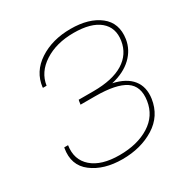

<svg xmlns="http://www.w3.org/2000/svg" viewBox="-167 -861 980 1011"><g transform="rotate(-30 323.5 -355.5)"><path d="M337.4 -376.5Q454.1 -376.5 519.5 -417.2Q585 -458 596.7 -533.2Q608.4 -608.4 556.9 -651.6Q505.4 -694.8 399.9 -694.8Q294.4 -694.8 221.9 -647.9Q149.4 -601.1 138.2 -524.9H116.7L115.7 -527.8Q126.5 -617.2 205.8 -669.2Q285.2 -721.2 396.5 -721.2Q507.8 -721.2 572 -670.9Q636.2 -620.6 622.6 -528.8Q613.3 -468.8 567.4 -425Q521.5 -381.3 444.3 -363.3Q522 -346.2 557.4 -301.5Q592.8 -256.8 583 -188.5Q568.4 -91.8 486.3 -40.8Q404.3 10.3 292 10.3Q179.7 10.3 109.1 -43.2Q38.6 -96.7 55.7 -194.3L56.6 -197.3H79.6Q66.9 -114.3 123.3 -65.2Q179.7 -16.1 289.1 -16.1Q398.4 -16.1 471.2 -61.8Q543.9 -107.4 556.6 -191.4Q569.3 -275.4 513.9 -312.3Q458.5 -349.1 333 -349.1H243.2L246.1 -369.1L247.1 -373L247.6 -376.5Z"/></g></svg>

Font: Roboto-ThinItalic
Style: Italic
Weight: 250
Italic angle: -12°
Designer: Google
Version: Version 1.100141; 2013; ttfautohint (v0.94.14-c901) -l 8 -r 